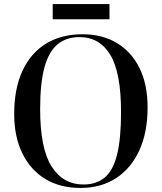

<svg xmlns="http://www.w3.org/2000/svg" viewBox="-20 -913 798 947"><path d="M377 14Q276 14 203 -30.5Q130 -75 90 -157Q50 -239 50 -351Q50 -475 90.5 -563Q131 -651 206.5 -697.5Q282 -744 387 -744Q485 -744 557 -700.5Q629 -657 668.5 -576.5Q708 -496 708 -383Q708 -262 668 -173Q628 -84 553.5 -35Q479 14 377 14ZM392 -3Q455 -3 496.5 -37.5Q538 -72 557.5 -150.5Q577 -229 577 -360Q577 -555 524 -642.5Q471 -730 372 -730Q307 -730 264 -694.5Q221 -659 199.5 -581.5Q178 -504 178 -375Q178 -181 234.5 -92Q291 -3 392 -3ZM240 -818V-893H520V-818Z"/></svg>

Font: Literata 72pt Medium
Style: Regular
Weight: 500
Designer: Latin by Veronika Burian and Jose Scaglione. Greek by Irene Vlachou. Cyrillic by Vera Evstafieva.
Foundry: TypeTogether
Version: Version 3.002